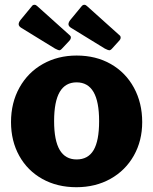

<svg xmlns="http://www.w3.org/2000/svg" viewBox="-20 -772 640 802"><path d="M26 -262Q26 -343 61.5 -406.5Q97 -470 159.5 -505Q222 -540 300 -540Q381 -540 443 -504.5Q505 -469 539.5 -405.5Q574 -342 574 -262Q574 -184 539 -122Q504 -60 441.5 -25Q379 10 299 10Q219 10 157 -24.5Q95 -59 60.5 -121Q26 -183 26 -262ZM394 -266Q394 -348 370.5 -388Q347 -428 300 -428Q253 -428 229.5 -388Q206 -348 206 -266Q206 -185 229.5 -145.5Q253 -106 300 -106Q348 -106 371 -145Q394 -184 394 -266ZM124 -752Q130 -752 135 -747L272 -624Q276 -621 276 -616Q276 -608 269 -601L239 -569Q233 -562 227 -562Q224 -562 210 -569L70 -655Q58 -662 58 -671Q58 -679 66 -689L113 -746Q117 -752 124 -752ZM332 -752Q338 -752 343 -747L480 -624Q484 -621 484 -615Q484 -608 477 -601L448 -569Q442 -562 436 -562Q432 -562 418 -569L278 -655Q266 -662 266 -671Q266 -679 274 -689L321 -746Q326 -752 332 -752Z"/></svg>

Font: Libre Franklin ExtraBold
Style: Regular
Weight: 800
Designer: Pablo Impallari, Rodrigo Fuenzalida
Foundry: Impallari Type
Version: Version 1.002; ttfautohint (v1.5)